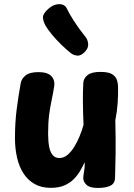

<svg xmlns="http://www.w3.org/2000/svg" viewBox="-20 -901 653 934"><path d="M226.9 12.8Q181.8 12.8 148.9 -5.6Q116.1 -24 94.7 -56.8Q73.3 -89.7 63.1 -133.8Q52.8 -178 52.8 -228.6Q52.8 -304.6 61 -368.5Q69.2 -432.4 80.8 -496.4Q84.3 -517.4 104.1 -533.8Q123.8 -550.2 167.2 -550.2Q210.6 -550.2 229.2 -531.2Q247.8 -512.1 243.9 -482.8Q238.2 -446.1 230.9 -412.7Q223.7 -379.2 218.8 -340.6Q214 -302 214 -249.1Q214.2 -213.2 219.2 -187.1Q224.2 -160.9 236.3 -146.6Q248.4 -132.3 268.8 -132.3Q290.1 -132.3 308.1 -147.3Q326 -162.2 340.8 -186.1Q355.6 -209.9 367.3 -238.4Q379.1 -266.9 386.3 -293.8Q383.9 -350 383.3 -403.7Q382.8 -457.4 385.3 -498.6Q387.1 -520.9 406.4 -536.1Q425.8 -551.2 468.1 -551.2Q506 -551.2 524.2 -540.8Q542.3 -530.3 548.3 -513.1Q554.3 -495.8 554.3 -475.6Q554.6 -459.3 554.2 -440.2Q553.8 -421 552.4 -400.2Q551 -379.4 548.1 -358.1Q545.2 -336.8 541 -316Q543.4 -216.3 542.3 -151.4Q541.2 -86.4 539.7 -36.3Q539.4 -9.4 517.9 1.9Q496.3 13.3 455.3 13.3Q416.1 13.3 400.6 -2Q385.1 -17.3 385.1 -33.1Q385.1 -42.9 387 -54.1Q388.9 -65.2 390.8 -79.6Q392.7 -93.9 391.9 -112Q383.1 -92.9 370.8 -71.3Q358.4 -49.8 339.8 -30.5Q321.2 -11.2 293.7 0.8Q266.1 12.8 226.9 12.8ZM392.3 -648.4Q374 -628.7 355.8 -630.5Q337.6 -632.3 325 -642.2Q303.9 -658.9 279.2 -682.7Q254.6 -706.4 233.8 -731.5Q213 -756.6 202.2 -775Q189.9 -797.1 189 -815.7Q188.1 -834.3 215.3 -858.3Q241 -881 268.4 -880.8Q295.8 -880.7 305.8 -858.2Q314.4 -838.7 338.6 -800.6Q362.8 -762.4 395.4 -722.1Q407.2 -707.8 408.9 -687.4Q410.6 -667 392.3 -648.4Z"/></svg>

Font: Playpen Sans Deva
Style: Regular
Weight: 400
Designer: Pooja Saxena, Gunjan Panchal, Laura Meseguer, Veronika Burian, José Scaglione
Foundry: TypeTogether
Version: Version 2.000